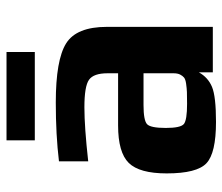

<svg xmlns="http://www.w3.org/2000/svg" viewBox="-68 -622 699 604"><g transform="rotate(-90 282.0 -319.5)"><path d="M500 0V-333C500 -397 482.7 -439.8 448 -461.5C413.3 -483.2 351.3 -494 262 -494C194 -494 132.3 -490.7 77 -484V-392C149 -400 205.7 -404 247 -404C291 -404 319.8 -399.2 333.5 -389.5C347.2 -379.8 354 -360.3 354 -331V-298H190C133.3 -298 94 -286.8 72 -264.5C50 -242.2 39 -202.3 39 -145C39 -81.7 49.7 -40 71 -20C92.3 0 135.7 10 201 10C254.3 10 291 5.8 311 -2.5C331 -10.8 346.3 -24.7 357 -44V0ZM354 -124C354 -115.3 352.7 -108.3 350 -103C347.3 -97.7 344.2 -93.5 340.5 -90.5C336.8 -87.5 330.3 -85.3 321 -84C311.7 -82.7 303 -81.8 295 -81.5C287 -81.2 274.7 -81 258 -81C224 -81 202.8 -84.3 194.5 -91C186.2 -97.7 182 -116.7 182 -148C182 -180 186 -199.7 194 -207C202 -214.3 222 -218 254 -218H354ZM421 -560V-649H143V-560Z"/></g></svg>

Font: Play
Style: Bold
Weight: 700
Designer: Jonas Hecksher
Foundry: Jonas Hecksher, Playtypeª, e-types AS
Version: Version 1.002